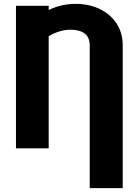

<svg xmlns="http://www.w3.org/2000/svg" viewBox="-20 -757 707 980"><path d="M606.4 203.1H438V-524.4Q438 -565.9 412.8 -585.4Q387.7 -605 341.8 -605.5Q283.7 -605 228.5 -572.3V0H61.5V-727.5H228.5V-706.1Q293.5 -737.3 366.2 -737.3Q434.1 -737.3 488.5 -711.2Q543 -685.1 574.7 -637.5Q606.4 -589.8 606.4 -524.4Z"/></svg>

Font: Inter Display Extra Bold
Style: Regular
Weight: 800
Designer: Rasmus Andersson
Foundry: rsms
Version: Version 4.000;git-4fc901f